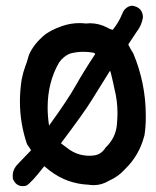

<svg xmlns="http://www.w3.org/2000/svg" viewBox="-20 -633 540 663"><path d="M483.4 -224.6Q483.4 -194.3 478.5 -163.6Q478.5 -163.6 478 -163.1Q460.9 -96.7 412.1 -49.3Q388.7 -22.9 356 -8.8Q331.5 6.3 303.7 6.3Q295.4 6.3 286.1 4.9Q210.9 1.5 152.3 -43.5Q142.6 -51.3 132.8 -59.1Q88.4 -2 71.3 7.8L70.3 8.3Q63.5 9.8 58.6 9.8Q43.9 9.8 34.2 0Q28.3 -5.9 24.4 -15.6Q23.9 -21.5 23.9 -25.9Q23.9 -48.3 41.5 -66.4L87.4 -114.3L73.2 -135.3Q48.8 -207.5 48.8 -282.2Q48.8 -319.8 54.7 -357.9Q60.1 -384.8 66.9 -402.6Q73.7 -420.4 77.6 -435.5Q81.5 -450.7 94.2 -469.2Q106.4 -487.8 128.9 -508.1Q151.4 -528.3 195.8 -543.5Q224.6 -553.2 254.4 -553.2Q265.1 -553.2 276.4 -551.8Q283.7 -552.7 290.5 -552.7Q321.3 -552.7 349.6 -538.1Q359.4 -532.2 369.1 -529.8Q389.6 -554.7 401.9 -585Q408.2 -603 424.3 -610.4Q429.7 -612.8 437 -613.3Q472.7 -607.4 473.6 -573.7V-572.8Q469.2 -544.9 451.7 -522.9L422.9 -479.5Q428.2 -467.3 440.4 -448.2Q483.4 -345.2 483.4 -234.4Q483.4 -229.5 483.4 -224.6ZM304.2 -450.7Q290.5 -453.1 281.7 -453.6Q272.9 -454.1 266.6 -454.1Q246.6 -454.1 224.1 -448.7Q199.2 -439.5 183.6 -416.5Q144.5 -348.6 144.5 -261.7Q144.5 -231.9 149.4 -199.2Q215.3 -290.5 241.7 -337.9Q269.5 -387.2 309.1 -446.8ZM288.6 -95.2Q293.9 -95.2 299.3 -95.7Q328.6 -97.2 344.7 -123.5L345.2 -124Q380.4 -157.7 383.8 -204.6Q385.7 -227.1 385.7 -242.7Q385.7 -285.2 375 -327.1Q374.5 -331.1 370.6 -348.1Q365.2 -369.1 363.8 -376.7Q362.3 -384.3 359.9 -388.7Q321.3 -327.6 296.6 -287.1Q272 -246.6 190.4 -138.2L211.9 -122.1Q245.6 -95.2 288.6 -95.2Z"/></svg>

Font: Bakudai
Style: Bold
Weight: 700
Version: Version 1.48